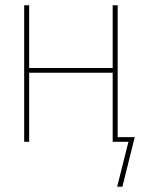

<svg xmlns="http://www.w3.org/2000/svg" viewBox="-20 -540 540 731"><path d="M446 171H426L469 0H409V-263H91V0H72V-520H91V-281H409V-520H428V-18H493Z"/></svg>

Font: Iosevka Term Curly Thin
Style: Regular
Weight: 100
Designer: Belleve Invis
Foundry: Belleve Invis
Version: Version 32.3.0